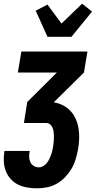

<svg xmlns="http://www.w3.org/2000/svg" viewBox="-30 -800 550 1043"><path d="M171 223Q144 223 117.5 218.5Q91 214 68.5 203Q46 192 29 173.5Q12 155 2.5 131.5Q-7 108 -9 81.5Q-11 55 -7 28L-6 20H131V24Q128 39 128.5 53.5Q129 68 135 81Q141 94 153.5 101.5Q166 109 181 109Q193 109 204.5 102.5Q216 96 224 86Q232 76 237.5 64.5Q243 53 247.5 41Q252 29 254.5 17Q257 5 259 -7Q261 -20 262 -32.5Q263 -45 263 -58Q263 -71 261.5 -83Q260 -95 255.5 -106Q251 -117 242 -124.5Q233 -132 220 -132H100L118 -246L279 -406H67L86 -520H445L426 -406L262 -244Q289 -240 313 -227.5Q337 -215 354.5 -195.5Q372 -176 382.5 -151.5Q393 -127 397 -100Q401 -73 400 -45Q399 -17 394 11Q389 38 381 65Q373 92 358.5 116.5Q344 141 323.5 162.5Q303 184 278 198Q253 212 225.5 217.5Q198 223 171 223ZM228 -600 164 -742 228 -775 304 -672 416 -780 470 -737 358 -600Z"/></svg>

Font: Iosevka Term Curly Hv Obl
Style: Regular
Weight: 900
Italic angle: -9°
Designer: Belleve Invis
Foundry: Belleve Invis
Version: Version 32.3.0